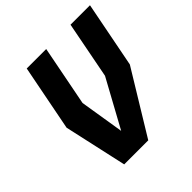

<svg xmlns="http://www.w3.org/2000/svg" viewBox="-193 -877 1025 1025"><g transform="rotate(-45 319.5 -365.0)"><path d="M167.5 0H349L566 -356L639 -730H492L429.5 -407L282.5 -138L242 -389L308.5 -730H161.5L88.5 -356Z"/></g></svg>

Font: Monaspace Krypton
Style: Bold Italic
Weight: 700
Italic angle: -11°
Designer: Riley Cran & the Lettermatic Team
Foundry: Lettermatic
Version: Version 1.101 (Monaspace Krypton)